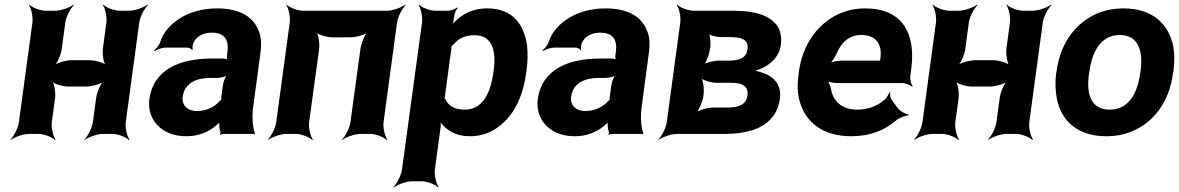

<svg xmlns="http://www.w3.org/2000/svg" viewBox="-20 -574 5054 823"><path d="M519 -50 577 -478C580 -502 600 -539 614 -552L612 -554C597 -542 558 -528 534 -528H493C469 -528 434 -542 423 -554L421 -552C431 -539 439 -502 436 -478L421 -366C418 -342 424 -302 435 -290L437 -292C427 -305 388 -316 364 -316H288C264 -316 223 -305 209 -292L211 -290C226 -302 242 -342 245 -366L260 -478C263 -502 283 -539 297 -552L295 -554C280 -542 241 -528 217 -528H176C152 -528 117 -542 106 -554L104 -552C114 -539 122 -502 119 -478L61 -50C58 -26 39 11 25 24L26 26C41 14 80 0 104 0H145C169 0 204 14 215 26L218 24C208 11 199 -26 202 -50L216 -153C219 -177 213 -217 202 -229L200 -227C210 -214 249 -203 273 -203H349C373 -203 414 -214 428 -227L426 -229C411 -217 395 -177 392 -153L378 -50C375 -26 356 11 342 24L343 26C358 14 397 0 421 0H462C486 0 521 14 532 26L535 24C525 11 516 -26 519 -50Z M1067 -128 1097 -352C1101 -383 1100 -410 1092 -433C1070 -501 1009 -538 911 -538C842 -538 783 -519 740 -488C710 -467 681 -436 668 -397C664 -382 650 -365 640 -358L643 -355C652 -362 675 -370 690 -370H783C791 -370 801 -364 803 -359L806 -361C804 -366 806 -383 809 -390C822 -419 852 -434 888 -434C941 -434 962 -404 955 -353L953 -338C952 -331 953 -318 956 -314L959 -317C956 -321 943 -323 936 -323H888C754 -323 638 -279 620 -148C617 -125 620 -104 626 -85C645 -30 698 10 779 10C836 10 879 -11 911 -40C916 -44 922 -50 924 -54L921 -55C919 -51 920 -43 920 -37C920 -26 922 -16 925 -7C926 -5 924 1 923 3L925 5C926 3 931 0 934 0H1066C1068 0 1070 2 1071 3L1073 1C1072 0 1071 -2 1071 -4C1071 -5 1073 -7 1073 -7L1070 -10C1061 -43 1060 -80 1067 -128ZM763 -159C771 -218 821 -240 882 -240H911C925 -240 950 -246 958 -253L955 -256C947 -249 938 -225 936 -211L929 -162C929 -159 927 -145 929 -143L932 -146C930 -148 921 -141 919 -138C898 -115 864 -98 824 -98C785 -98 758 -122 763 -159Z M1624 -50 1682 -478C1685 -502 1705 -539 1719 -552L1717 -554C1702 -542 1663 -528 1639 -528H1279C1255 -528 1220 -542 1209 -554L1207 -552C1217 -539 1225 -502 1222 -478L1164 -50C1161 -26 1142 11 1128 24L1129 26C1144 14 1183 0 1207 0H1248C1272 0 1307 14 1318 26L1321 24C1311 11 1302 -26 1305 -50L1348 -364C1351 -388 1345 -428 1334 -440L1332 -438C1342 -425 1381 -414 1405 -414H1482C1506 -414 1547 -425 1561 -438L1559 -440C1544 -428 1528 -388 1525 -364L1482 -50C1479 -26 1460 11 1446 24L1447 26C1462 14 1501 0 1525 0H1567C1591 0 1626 14 1637 26L1640 24C1630 11 1621 -26 1624 -50Z M1926 -500 1927 -503C1927 -514 1935 -533 1942 -539L1939 -542C1932 -536 1913 -528 1901 -528H1846C1822 -528 1787 -542 1776 -554L1774 -552C1784 -539 1792 -502 1789 -478L1703 153C1700 177 1681 214 1667 227L1669 229C1684 217 1722 203 1746 203H1787C1811 203 1847 217 1858 229L1860 227C1850 214 1841 177 1844 153L1868 -24C1870 -37 1870 -54 1866 -62L1863 -60C1866 -52 1877 -38 1886 -30C1911 -6 1945 10 1994 10C2027 10 2058 3 2085 -11C2167 -52 2219 -141 2235 -259L2237 -270C2242 -310 2243 -347 2239 -380C2226 -469 2179 -538 2068 -538C2015 -538 1977 -521 1945 -495C1934 -486 1918 -470 1914 -461L1917 -460C1922 -469 1925 -487 1926 -500ZM1972 -104C1929 -104 1903 -120 1890 -147C1889 -149 1883 -155 1882 -154L1885 -151C1886 -152 1888 -165 1888 -168L1914 -360C1914 -363 1916 -377 1915 -378L1912 -375C1913 -374 1923 -382 1925 -384C1945 -409 1973 -423 2015 -423C2094 -423 2107 -349 2096 -270L2094 -259C2083 -180 2051 -104 1972 -104Z M2732 -128 2762 -352C2766 -383 2765 -410 2757 -433C2735 -501 2674 -538 2576 -538C2507 -538 2448 -519 2405 -488C2375 -467 2346 -436 2333 -397C2329 -382 2315 -365 2305 -358L2308 -355C2317 -362 2340 -370 2355 -370H2448C2456 -370 2466 -364 2468 -359L2471 -361C2469 -366 2471 -383 2474 -390C2487 -419 2517 -434 2553 -434C2606 -434 2627 -404 2620 -353L2618 -338C2617 -331 2618 -318 2621 -314L2624 -317C2621 -321 2608 -323 2601 -323H2553C2419 -323 2303 -279 2285 -148C2282 -125 2285 -104 2291 -85C2310 -30 2363 10 2444 10C2501 10 2544 -11 2576 -40C2581 -44 2587 -50 2589 -54L2586 -55C2584 -51 2585 -43 2585 -37C2585 -26 2587 -16 2590 -7C2591 -5 2589 1 2588 3L2590 5C2591 3 2596 0 2599 0H2731C2733 0 2735 2 2736 3L2738 1C2737 0 2736 -2 2736 -4C2736 -5 2738 -7 2738 -7L2735 -10C2726 -43 2725 -80 2732 -128ZM2428 -159C2436 -218 2486 -240 2547 -240H2576C2590 -240 2615 -246 2623 -253L2620 -256C2612 -249 2603 -225 2601 -211L2594 -162C2594 -159 2592 -145 2594 -143L2597 -146C2595 -148 2586 -141 2584 -138C2563 -115 2529 -98 2489 -98C2450 -98 2423 -122 2428 -159Z M3327 -381C3330 -406 3328 -427 3321 -446C3295 -506 3219 -528 3124 -528H2953C2929 -528 2894 -542 2883 -554L2881 -552C2891 -539 2899 -502 2896 -478L2838 -50C2835 -26 2816 11 2802 24L2803 26C2818 14 2857 0 2881 0H3086C3204 0 3307 -35 3323 -151C3332 -215 3292 -250 3240 -265C3229 -269 3212 -272 3202 -271L3203 -267C3213 -268 3231 -275 3245 -281C3286 -300 3320 -332 3327 -381ZM3184 -165C3179 -125 3145 -113 3101 -113H3038C3014 -113 2973 -102 2959 -89L2961 -87C2976 -99 2992 -139 2995 -163L2996 -169C2999 -193 2994 -233 2983 -245L2980 -243C2990 -230 3029 -219 3053 -219H3116C3161 -219 3189 -205 3184 -165ZM3184 -362C3179 -324 3146 -314 3103 -314H3060C3039 -314 3003 -305 2990 -294L2993 -291C3006 -302 3019 -337 3022 -358L3025 -376C3027 -394 3024 -426 3015 -436L3011 -433C3020 -423 3051 -415 3070 -415H3109C3157 -415 3190 -406 3184 -362Z M3689 -538C3651 -538 3616 -531 3584 -518C3491 -479 3421 -390 3404 -265L3402 -246C3397 -211 3398 -178 3406 -147C3428 -55 3502 10 3629 10C3710 10 3773 -16 3820 -57C3834 -69 3862 -80 3874 -79L3875 -83C3862 -84 3837 -98 3828 -111L3802 -146C3796 -154 3794 -169 3796 -177L3792 -178C3790 -170 3780 -153 3771 -146C3741 -120 3702 -104 3654 -104C3589 -104 3551 -140 3542 -192C3540 -206 3531 -226 3523 -233L3520 -229C3528 -223 3552 -218 3568 -218H3848C3862 -218 3883 -209 3890 -202L3892 -204C3886 -212 3880 -234 3882 -248L3886 -278C3907 -434 3845 -538 3689 -538ZM3754 -326 3753 -320C3753 -317 3751 -311 3753 -310L3756 -312C3755 -314 3749 -314 3746 -314H3586C3569 -314 3541 -308 3530 -301L3533 -297C3544 -305 3559 -328 3566 -344C3584 -389 3618 -424 3672 -424C3733 -424 3762 -387 3754 -326Z M4392 -50 4450 -478C4453 -502 4473 -539 4487 -552L4485 -554C4470 -542 4431 -528 4407 -528H4366C4342 -528 4307 -542 4296 -554L4294 -552C4304 -539 4312 -502 4309 -478L4294 -366C4291 -342 4297 -302 4308 -290L4310 -292C4300 -305 4261 -316 4237 -316H4161C4137 -316 4096 -305 4082 -292L4084 -290C4099 -302 4115 -342 4118 -366L4133 -478C4136 -502 4156 -539 4170 -552L4168 -554C4153 -542 4114 -528 4090 -528H4049C4025 -528 3990 -542 3979 -554L3977 -552C3987 -539 3995 -502 3992 -478L3934 -50C3931 -26 3912 11 3898 24L3899 26C3914 14 3953 0 3977 0H4018C4042 0 4077 14 4088 26L4091 24C4081 11 4072 -26 4075 -50L4089 -153C4092 -177 4086 -217 4075 -229L4073 -227C4083 -214 4122 -203 4146 -203H4222C4246 -203 4287 -214 4301 -227L4299 -229C4284 -217 4268 -177 4265 -153L4251 -50C4248 -26 4229 11 4215 24L4216 26C4231 14 4270 0 4294 0H4335C4359 0 4394 14 4405 26L4408 24C4398 11 4389 -26 4392 -50Z M4509 -269 4507 -259C4502 -220 4504 -185 4510 -152C4528 -58 4597 10 4722 10C4762 10 4799 3 4832 -11C4924 -49 4991 -134 5008 -259L5010 -269C5015 -308 5015 -343 5009 -376C4990 -470 4921 -538 4796 -538C4756 -538 4720 -531 4687 -518C4594 -479 4526 -394 4509 -269ZM4869 -269 4867 -259C4856 -176 4819 -104 4737 -104C4653 -104 4636 -175 4648 -259L4650 -269C4661 -351 4698 -424 4780 -424C4862 -424 4880 -352 4869 -269Z"/></svg>

Font: Asimov
Style: EdgeIt
Weight: 500
Designer: Google
Version: Version 2.000980: 2014